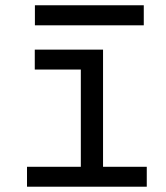

<svg xmlns="http://www.w3.org/2000/svg" viewBox="-20 -705 626 725"><path d="M82 0V-75.2H285.2V-442.4H111.3V-517.6H369.1V-75.2H534.2V0ZM111.8 -609.4V-685.1H522.9V-609.4Z"/></svg>

Font: Cascadia Mono SemiLight
Style: Regular
Weight: 350
Monospace: yes
Designer: Aaron Bell
Foundry: Saja Typeworks
Version: Version 2404.023; ttfautohint (v1.8.4)